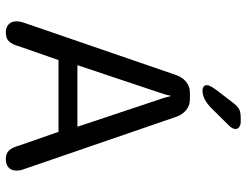

<svg xmlns="http://www.w3.org/2000/svg" viewBox="-114 -724 846 659"><g transform="rotate(90 309.5 -394.0)"><path d="M90.3 9.5Q74 9.5 63.3 0.1Q52.7 -9.3 52.7 -27.3Q52.7 -32.3 53.7 -38.1Q54.7 -43.8 56.8 -50.7L235.8 -571.3Q242.8 -594.3 259.1 -608.3Q275.3 -622.3 296.5 -622.3H320.8Q342.7 -622.3 358.8 -608.3Q374.8 -594.3 381.8 -571.3L560.8 -50.7Q563.3 -43.8 564.2 -38.1Q565 -32.3 565 -27.3Q565 -9 554.3 0.2Q543.7 9.5 526.7 9.5Q505.5 9.5 495.3 -2Q485.2 -13.5 478.7 -37.5L432 -171.3H185.7L139 -37.5Q132.5 -13.5 122.2 -2Q111.8 9.5 90.3 9.5ZM203.2 -236.2H414.5L315 -534.7Q313.3 -541.3 311.8 -547.4Q310.3 -553.5 308.8 -558.3Q307.8 -553.5 306.2 -547.4Q304.7 -541.3 303 -534.7ZM289.5 -665.5Q282.8 -665.5 277.2 -669.2Q271.7 -673 271.7 -680.3Q271.7 -690.7 287.7 -712.2L329.5 -766.8Q342.5 -784.2 352.8 -790.4Q363 -796.7 383 -796.7H397.5Q408.3 -796.7 415.2 -791.8Q422.2 -787 422.2 -778.8Q422.2 -767.3 408.3 -754.2L348.2 -693.5Q332.7 -679.2 318.5 -672.3Q304.3 -665.5 289.5 -665.5Z"/></g></svg>

Font: Sono ExtraLight
Style: Regular
Weight: 200
Designer: Tyler Finck
Foundry: Tyler Finck
Version: Version 2.112